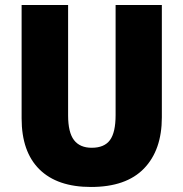

<svg xmlns="http://www.w3.org/2000/svg" viewBox="-20 -734 729 764"><path d="M624 -267Q624 -137 553 -63.5Q482 10 342 10Q208 10 137 -60Q66 -130 66 -263V-714H251V-275Q251 -207 274.5 -176.5Q298 -146 345 -146Q395 -146 417.5 -176.5Q440 -207 440 -276V-714H624Z"/></svg>

Font: Noto Sans Hebrew SemiCondensed Black
Style: Regular
Weight: 900
Width: 4
Designer: Ben Nathan
Foundry: Google LLC
Version: Version 3.001; ttfautohint (v1.8.4.7-5d5b)